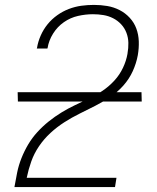

<svg xmlns="http://www.w3.org/2000/svg" viewBox="-20 -763 640 783"><path d="M39 0V-1Q44 -30 50 -59.5Q56 -89 67.5 -118Q79 -147 95 -174Q111 -201 132.5 -224.5Q154 -248 179 -268Q204 -288 231 -304.5Q258 -321 286.5 -334.5Q315 -348 343.5 -361.5Q372 -375 398.5 -393Q425 -411 446.5 -434.5Q468 -458 481.5 -486.5Q495 -515 500 -544V-545Q504 -567 503.5 -588.5Q503 -610 495.5 -629.5Q488 -649 474 -664Q460 -679 441.5 -688.5Q423 -698 402 -701.5Q381 -705 359 -705Q329 -705 298 -698Q267 -691 240.5 -672.5Q214 -654 196.5 -626Q179 -598 174 -567L173 -565H130L131 -568Q135 -593 146 -618Q157 -643 174 -664Q191 -685 213.5 -701Q236 -717 261 -726.5Q286 -736 311.5 -739.5Q337 -743 363 -743Q391 -743 417.5 -738.5Q444 -734 467.5 -722Q491 -710 509 -690.5Q527 -671 536 -646.5Q545 -622 546 -594.5Q547 -567 542 -538Q536 -505 521.5 -473Q507 -441 483 -414Q459 -387 429 -367Q399 -347 367.5 -331Q336 -315 304.5 -299.5Q273 -284 242.5 -264.5Q212 -245 185.5 -220.5Q159 -196 139 -166.5Q119 -137 107.5 -104.5Q96 -72 89 -38H455L449 0ZM558 -349H53L52 -387H557Z"/></svg>

Font: Iosevka Aile XLt Obl
Style: Regular
Weight: 200
Italic angle: -9°
Designer: Belleve Invis
Foundry: Belleve Invis
Version: Version 31.1.0; ttfautohint (v1.8.4)